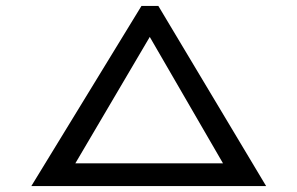

<svg xmlns="http://www.w3.org/2000/svg" viewBox="-20 -629 1007 650"><path d="M881 1H86L459 -609H516ZM735 -76 487 -504 235 -76Z"/></svg>

Font: BioRhyme Expanded
Style: Regular
Weight: 400
Width: 7
Designer: Aoife Mooney
Foundry: Aoife Mooney Type
Version: Version 1.001